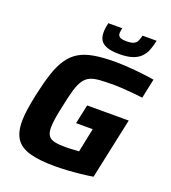

<svg xmlns="http://www.w3.org/2000/svg" viewBox="-160 -1014 1011 1138"><g transform="rotate(20 346.0 -444.5)"><path d="M318 8Q220 8 159.5 -9Q99 -26 71.5 -66Q44 -106 44 -178Q44 -212 50.5 -255Q57 -298 68 -350Q86 -433 105.5 -492.5Q125 -552 152.5 -592Q180 -632 218 -654.5Q256 -677 311 -686.5Q366 -696 442 -696Q480 -696 524.5 -693Q569 -690 613 -685Q657 -680 692 -674L666 -551Q635 -555 601 -558Q567 -561 537.5 -563Q508 -565 488 -565Q433 -565 396 -562.5Q359 -560 335 -549.5Q311 -539 294.5 -515.5Q278 -492 265.5 -450.5Q253 -409 240 -344Q229 -296 223.5 -260.5Q218 -225 218 -200Q218 -167 230 -149.5Q242 -132 268.5 -126Q295 -120 338 -120Q349 -120 364.5 -120.5Q380 -121 395.5 -122.5Q411 -124 423 -124L454 -275H349L375 -396H637L555 -12Q520 -6 477.5 -1.5Q435 3 393.5 5.5Q352 8 318 8ZM448 -747Q398 -747 369.5 -758Q341 -769 329.5 -788.5Q318 -808 318 -835Q318 -849 320 -864.5Q322 -880 326 -897H414Q412 -888 410.5 -879.5Q409 -871 409 -865Q409 -850 420 -841.5Q431 -833 463 -833Q495 -833 510 -841Q525 -849 531 -863Q537 -877 542 -897H631Q624 -864 613.5 -836.5Q603 -809 583.5 -789Q564 -769 531.5 -758Q499 -747 448 -747Z"/></g></svg>

Font: Saira Thin
Style: Bold Italic
Weight: 700
Italic angle: -12°
Version: Version 1.101